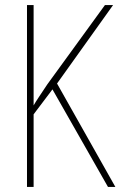

<svg xmlns="http://www.w3.org/2000/svg" viewBox="-20 -734 473 754"><path d="M433 0 204 -406 424 -714H392L166 -403C141 -365 122 -338 112 -320V-714H86V0H112V-285L186 -383L404 0Z"/></svg>

Font: Noto Sans Kannada Condensed Thin
Style: Regular
Weight: 100
Width: 3
Designer: Jelle Bosma - Monotype Design Team
Foundry: Monotype Imaging Inc.
Version: Version 2.005